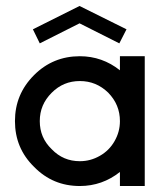

<svg xmlns="http://www.w3.org/2000/svg" viewBox="-20 -622 534 642"><path d="M247 0C297 0 342 -16 381 -47V0H464V-434H381V-387C342 -418 297 -434 247 -434C187 -434 136 -413 94 -371C51 -328 30 -277 30 -217C30 -157 51 -106 94 -64C136 -21 187 0 247 0ZM247 -83C210 -83 179 -96 153 -123C126 -149 113 -180 113 -217C113 -254 126 -285 153 -312C179 -338 210 -351 247 -351C284 -351 315 -338 342 -312C368 -285 381 -254 381 -217C381 -193 375 -171 363 -150C351 -129 335 -113 314 -101C293 -89 271 -83 247 -83ZM403 -524 246 -602 90 -524 113 -477 246 -544 379 -477Z"/></svg>

Font: Kunika
Style: Regular
Weight: 400
Designer: Leo Kuroshita
Foundry: kurogedelic
Version: Version 1.000;PS 001.000;hotconv 1.0.88;makeotf.lib2.5.64775